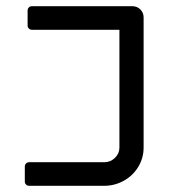

<svg xmlns="http://www.w3.org/2000/svg" viewBox="-20 -599 558 619"><path d="M60 -14V-62Q60 -68 64 -72Q68 -76 74 -76H316Q336 -76 350.5 -90Q365 -104 365 -123V-503H83Q77 -503 73 -507Q69 -511 69 -517V-565Q69 -571 73 -575Q77 -579 83 -579H407Q422 -579 432.5 -568.5Q443 -558 443 -543V-123Q443 -90 426 -61.5Q409 -33 379.5 -16.5Q350 0 316 0H74Q68 0 64 -4Q60 -8 60 -14Z"/></svg>

Font: Miriam Libre
Style: Regular
Weight: 400
Designer: Michal Sahar
Foundry: Hagilda
Version: Version 1.001